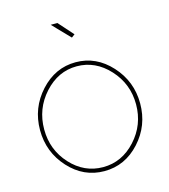

<svg xmlns="http://www.w3.org/2000/svg" viewBox="-110 -818 807 915"><g transform="rotate(-15 293.0 -360.0)"><path d="M467.5 -69.5Q395 10 293 10Q191 10 118.5 -69.5Q46 -149 46 -258Q46 -367 119 -447Q192 -527 293 -527Q394 -527 467 -447Q540 -367 540 -258Q540 -149 467.5 -69.5ZM66 -256Q66 -155 132.5 -82.5Q199 -10 292 -10Q385 -10 452.5 -84Q520 -158 520 -259Q520 -360 452.5 -433.5Q385 -507 293 -507Q201 -507 133.5 -432.5Q66 -358 66 -256ZM307 -645 225 -730H258L323 -657Z"/></g></svg>

Font: Raleway
Style: Thin
Weight: 100
Designer: Matt McInerney, Pablo Impallari, Rodrigo Fuenzalida
Foundry: Matt McInerney, Pablo Impallari, Rodrigo Fuenzalida
Version: Version 3.000